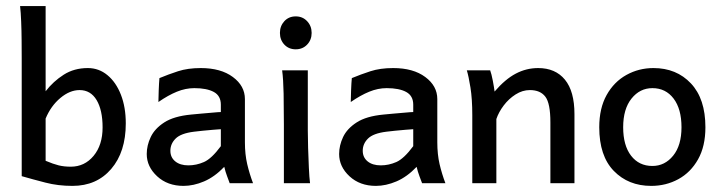

<svg xmlns="http://www.w3.org/2000/svg" viewBox="-20 -606 2388 635"><path d="M219.7 8.8Q171.9 8.8 130.4 -2Q88.9 -12.7 51.8 -23.4Q51.8 -54.7 51.8 -106.2Q51.8 -157.7 51.8 -215.8Q51.8 -273.9 51.8 -326.9Q51.8 -379.9 51.8 -413.6Q51.8 -439.9 51.5 -472.2Q51.3 -504.4 50 -534.9Q48.8 -565.4 46.4 -585.9H130.9Q130.9 -585.9 130.9 -560.5Q130.9 -535.2 130.9 -496.6Q130.9 -458 130.9 -417.5Q130.9 -377 130.9 -345.7Q130.9 -314.5 130.9 -304.2Q156.2 -336.9 190.7 -358.9Q225.1 -380.9 270.5 -380.9Q307.1 -380.9 335.4 -357.4Q363.8 -334 379.9 -292.7Q396 -251.5 396 -197.8Q396 -103.5 347.9 -47.4Q299.8 8.8 219.7 8.8ZM213.9 -54.7Q259.8 -54.7 289.6 -90.6Q319.3 -126.5 319.3 -184.6Q319.3 -241.7 299.6 -274.9Q279.8 -308.1 243.2 -308.1Q210.9 -308.1 179.7 -282Q148.4 -255.9 130.9 -213.9V-74.2Q156.2 -63.5 174.1 -59.1Q191.9 -54.7 213.9 -54.7Z M586.9 8.8Q534.2 8.8 499.8 -22.9Q465.3 -54.7 465.3 -96.7Q465.3 -125 478.5 -152.8Q491.7 -180.7 523.4 -201.2Q555.2 -221.7 611.8 -227.1Q624.5 -228.5 645 -230.2Q665.5 -231.9 684.3 -233.6Q703.1 -235.4 710.4 -235.4V-259.8Q710.4 -289.1 687.3 -301.8Q664.1 -314.5 622.6 -314.5Q593.8 -314.5 564.9 -302.7Q536.1 -291 503.9 -268.6Q503.9 -280.8 504.9 -306.6Q505.9 -332.5 507.3 -347.7Q536.6 -359.9 568.8 -370.4Q601.1 -380.9 644 -380.9Q710.4 -380.9 750.2 -351.3Q790 -321.8 790 -278.3V-135.3Q790 -95.7 797.6 -63.2Q805.2 -30.8 816.9 0H739.7Q736.8 -8.3 731.2 -22.9Q725.6 -37.6 721.7 -54.2Q689.9 -21 655 -6.1Q620.1 8.8 586.9 8.8ZM603 -59.1Q629.4 -59.1 654.5 -70.1Q679.7 -81.1 710.4 -122.6V-178.7Q702.1 -178.2 685.1 -176.8Q668 -175.3 650.1 -173.6Q632.3 -171.9 621.6 -170.4Q578.1 -165 560.8 -147.7Q543.5 -130.4 543.5 -107.4Q543.5 -85.4 559.6 -72.3Q575.7 -59.1 603 -59.1Z M918.9 0Q918.9 0 918.9 -19.8Q918.9 -39.6 918.9 -70.3Q918.9 -101.1 918.9 -134.3Q918.9 -167.5 918.9 -193.8Q918.9 -247.6 918 -296.1Q917 -344.7 913.1 -373.5H998V-173.8Q998 -150.4 999 -116.9Q1000 -83.5 1001.5 -51.5Q1002.9 -19.5 1005.4 0ZM958 -442.9Q935.1 -442.9 920.4 -458.5Q905.8 -474.1 905.8 -497.1Q905.8 -520 920.4 -535.9Q935.1 -551.8 958 -551.8Q981 -551.8 995.8 -535.9Q1010.7 -520 1010.7 -497.1Q1010.7 -474.1 995.8 -458.5Q981 -442.9 958 -442.9Z M1223.1 8.8Q1170.4 8.8 1136 -22.9Q1101.6 -54.7 1101.6 -96.7Q1101.6 -125 1114.7 -152.8Q1127.9 -180.7 1159.7 -201.2Q1191.4 -221.7 1248 -227.1Q1260.7 -228.5 1281.2 -230.2Q1301.8 -231.9 1320.6 -233.6Q1339.4 -235.4 1346.7 -235.4V-259.8Q1346.7 -289.1 1323.5 -301.8Q1300.3 -314.5 1258.8 -314.5Q1230 -314.5 1201.2 -302.7Q1172.4 -291 1140.1 -268.6Q1140.1 -280.8 1141.1 -306.6Q1142.1 -332.5 1143.6 -347.7Q1172.9 -359.9 1205.1 -370.4Q1237.3 -380.9 1280.3 -380.9Q1346.7 -380.9 1386.5 -351.3Q1426.3 -321.8 1426.3 -278.3V-135.3Q1426.3 -95.7 1433.8 -63.2Q1441.4 -30.8 1453.1 0H1376Q1373 -8.3 1367.4 -22.9Q1361.8 -37.6 1357.9 -54.2Q1326.2 -21 1291.3 -6.1Q1256.3 8.8 1223.1 8.8ZM1239.3 -59.1Q1265.6 -59.1 1290.8 -70.1Q1315.9 -81.1 1346.7 -122.6V-178.7Q1338.4 -178.2 1321.3 -176.8Q1304.2 -175.3 1286.4 -173.6Q1268.6 -171.9 1257.8 -170.4Q1214.4 -165 1197 -147.7Q1179.7 -130.4 1179.7 -107.4Q1179.7 -85.4 1195.8 -72.3Q1211.9 -59.1 1239.3 -59.1Z M1542 0Q1542 0 1542 -24.4Q1542 -48.8 1542 -85.7Q1542 -122.6 1542 -160.4Q1542 -198.2 1542 -225.1Q1542 -278.8 1535.9 -316.7Q1529.8 -354.5 1523.9 -373.5H1601.1Q1605.5 -361.8 1609.9 -338.9Q1614.3 -315.9 1615.7 -303.2Q1650.9 -344.2 1685.8 -362.5Q1720.7 -380.9 1759.8 -380.9Q1816.9 -380.9 1848.4 -342.5Q1879.9 -304.2 1879.9 -228.5Q1879.9 -210.4 1879.9 -181.9Q1879.9 -153.3 1879.9 -122.1Q1879.9 -90.8 1879.9 -63Q1879.9 -35.2 1879.9 -17.6Q1879.9 0 1879.9 0H1800.3Q1800.3 0 1800.3 -23.7Q1800.3 -47.4 1800.3 -81.8Q1800.3 -116.2 1800.3 -149.2Q1800.3 -182.1 1800.3 -201.2Q1800.3 -264.2 1783.7 -286.1Q1767.1 -308.1 1732.4 -308.1Q1708 -308.1 1685.3 -293.7Q1662.6 -279.3 1646 -257.3Q1629.4 -235.4 1621.6 -212.4V0Z M2133.8 8.8Q2058.1 8.8 2010 -40.8Q1961.9 -90.3 1961.9 -185.1Q1961.9 -248 1986.3 -291.7Q2010.7 -335.4 2051.8 -358.2Q2092.8 -380.9 2141.1 -380.9Q2217.3 -380.9 2265.1 -330.1Q2313 -279.3 2313 -185.1Q2313 -122.1 2288.6 -78.9Q2264.2 -35.6 2223.4 -13.4Q2182.6 8.8 2133.8 8.8ZM2137.7 -57.1Q2178.7 -57.1 2206.3 -91.1Q2233.9 -125 2233.9 -185.1Q2233.9 -245.6 2207.8 -280Q2181.6 -314.5 2137.7 -314.5Q2096.2 -314.5 2068.6 -280Q2041 -245.6 2041 -185.1Q2041 -125 2067.1 -91.1Q2093.3 -57.1 2137.7 -57.1Z"/></svg>

Font: Harmattan Medium
Style: Regular
Weight: 500
Designer: George W. Nuss III and SIL International
Foundry: SIL International
Version: Version 4.000